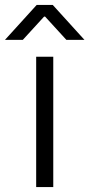

<svg xmlns="http://www.w3.org/2000/svg" viewBox="-61 -755 361 775"><path d="M85 -526H154V0H85ZM87 -735H152L280 -594H207L121 -688H117L31 -594H-41Z"/></svg>

Font: Lopes Sans Light
Style: Regular
Weight: 300
Designer: Gabriel Lam, Diego Maldonado
Foundry: TypeRant, Foresti Design
Version: Version 4.000